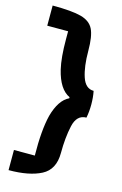

<svg xmlns="http://www.w3.org/2000/svg" viewBox="-137 -734 659 1040"><g transform="rotate(15 192.0 -214.5)"><path d="M364 -212Q364 -172 357 -137Q303 -137 288 -69.5Q273 -2 273 84Q273 177 205.5 212Q138 247 23 247V134H140Q138 -7 159 -93Q185 -188 240 -214V-220Q180 -248 155 -352Q140 -415 140 -520V-563H23V-676Q132 -676 183.5 -662Q235 -648 254 -609.5Q273 -571 273 -489Q273 -401 292 -344Q311 -287 357 -287Q364 -252 364 -212Z"/></g></svg>

Font: Lalezar
Style: Regular
Weight: 400
Designer: Borna Izadpanah
Foundry: Borna Izadpanah
Version: Version 1.004